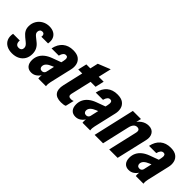

<svg xmlns="http://www.w3.org/2000/svg" viewBox="75 -1444 2227 2227"><g transform="rotate(45 1189.0 -330.0)"><path d="M148 10Q95 10 57.5 -11Q20 -32 4 -70Q-12 -108 -2 -160H108Q106 -143 109.5 -127Q113 -111 124.5 -100.5Q136 -90 157 -90Q181 -90 193.5 -102.5Q206 -115 206 -135Q206 -153 196.5 -167.5Q187 -182 168 -197L125 -232Q93 -258 78 -285.5Q63 -313 63 -350Q63 -398 85.5 -436.5Q108 -475 147.5 -497.5Q187 -520 237 -520Q280 -520 311.5 -502.5Q343 -485 357.5 -451.5Q372 -418 364 -368H254Q257 -382 254.5 -393.5Q252 -405 244 -412Q236 -419 221 -419Q202 -419 191 -406.5Q180 -394 180 -374Q180 -360 186.5 -349Q193 -338 210 -324L261 -283Q291 -259 307 -227Q323 -195 323 -153Q323 -104 301.5 -67.5Q280 -31 240.5 -10.5Q201 10 148 10Z M572 0Q569 -20 571 -40Q573 -60 577 -82L573 -83L634 -352Q637 -366 638 -381.5Q639 -397 632.5 -408.5Q626 -420 608 -420Q588 -420 574 -404Q560 -388 552 -356H433Q450 -436 500 -478Q550 -520 627 -520Q690 -520 723.5 -494.5Q757 -469 766.5 -428.5Q776 -388 765 -343L702 -70Q698 -52 696.5 -35.5Q695 -19 698 0ZM463 10Q418 10 393 -18.5Q368 -47 368 -98Q368 -140 385 -175Q402 -210 435.5 -237Q469 -264 518 -282L667 -337L644 -240L582 -215Q542 -199 521 -178Q500 -157 500 -129Q500 -112 510.5 -101Q521 -90 540 -90Q557 -90 568 -99.5Q579 -109 583 -125L579 -64Q557 -29 528.5 -9.5Q500 10 463 10Z M952 10Q875 10 845 -32Q815 -74 833 -152L938 -609L1090 -670L968 -142Q964 -120 974 -109Q984 -98 1009 -98Q1019 -98 1027.5 -100Q1036 -102 1046 -106L1021 -2Q1010 4 992.5 7Q975 10 952 10ZM825 -402 850 -510H1134L1109 -402Z M1297 0Q1294 -20 1296 -40Q1298 -60 1302 -82L1298 -83L1359 -352Q1362 -366 1363 -381.5Q1364 -397 1357.5 -408.5Q1351 -420 1333 -420Q1313 -420 1299 -404Q1285 -388 1277 -356H1158Q1175 -436 1225 -478Q1275 -520 1352 -520Q1415 -520 1448.5 -494.5Q1482 -469 1491.5 -428.5Q1501 -388 1490 -343L1427 -70Q1423 -52 1421.5 -35.5Q1420 -19 1423 0ZM1188 10Q1143 10 1118 -18.5Q1093 -47 1093 -98Q1093 -140 1110 -175Q1127 -210 1160.5 -237Q1194 -264 1243 -282L1392 -337L1369 -240L1307 -215Q1267 -199 1246 -178Q1225 -157 1225 -129Q1225 -112 1235.5 -101Q1246 -90 1265 -90Q1282 -90 1293 -99.5Q1304 -109 1308 -125L1304 -64Q1282 -29 1253.5 -9.5Q1225 10 1188 10Z M1496 0 1613 -510H1746L1724 -414H1729L1634 0ZM1735 0 1816 -352Q1824 -384 1815 -399Q1806 -414 1781 -414Q1756 -414 1738 -394.5Q1720 -375 1711 -335L1709 -409Q1734 -463 1775.5 -491.5Q1817 -520 1866 -520Q1922 -520 1948.5 -480.5Q1975 -441 1961 -379L1873 0Z M2171 0Q2168 -20 2170 -40Q2172 -60 2176 -82L2172 -83L2233 -352Q2236 -366 2237 -381.5Q2238 -397 2231.5 -408.5Q2225 -420 2207 -420Q2187 -420 2173 -404Q2159 -388 2151 -356H2032Q2049 -436 2099 -478Q2149 -520 2226 -520Q2289 -520 2322.5 -494.5Q2356 -469 2365.5 -428.5Q2375 -388 2364 -343L2301 -70Q2297 -52 2295.5 -35.5Q2294 -19 2297 0ZM2062 10Q2017 10 1992 -18.5Q1967 -47 1967 -98Q1967 -140 1984 -175Q2001 -210 2034.5 -237Q2068 -264 2117 -282L2266 -337L2243 -240L2181 -215Q2141 -199 2120 -178Q2099 -157 2099 -129Q2099 -112 2109.5 -101Q2120 -90 2139 -90Q2156 -90 2167 -99.5Q2178 -109 2182 -125L2178 -64Q2156 -29 2127.5 -9.5Q2099 10 2062 10Z"/></g></svg>

Font: Instrument Sans Condensed
Style: Bold Italic
Weight: 700
Width: 3
Italic angle: -13°
Designer: Rodrigo Fuenzalida
Foundry: fragTYPE
Version: Version 1.000;gftools[0.9.28]